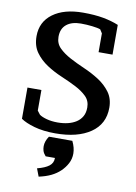

<svg xmlns="http://www.w3.org/2000/svg" viewBox="-106 -784 808 1139"><g transform="rotate(10 298.0 -215.0)"><path d="M136 -98 153 -76Q168 -65 197.5 -57Q227 -49 263 -49Q297 -49 325.5 -56Q354 -63 375.5 -77Q397 -91 409.5 -113Q422 -135 422 -167Q422 -207 395.5 -233Q369 -259 329 -279.5Q289 -300 240.5 -320.5Q192 -341 150 -368.5Q108 -396 80 -435Q52 -474 52 -532Q52 -618 119 -667.5Q186 -717 301 -717Q371 -717 422.5 -707.5Q474 -698 515 -681V-502H431V-615L417 -637Q402 -643 367.5 -647Q333 -651 299 -651Q244 -651 212.5 -625.5Q181 -600 181 -551Q181 -511 207.5 -484.5Q234 -458 274 -436.5Q314 -415 362.5 -394Q411 -373 453 -346Q495 -319 523 -281Q551 -243 551 -188Q551 -90 473 -36.5Q395 17 261 17Q188 17 134 1.5Q80 -14 52 -34V-222H136ZM191 240Q238 228 261.5 210Q285 192 285 163V161H229Q215 145 211 131.5Q207 118 207 104Q207 74 228 43H369Q388 82 388 117Q388 149 373.5 176.5Q359 204 336 226Q313 248 282 263Q251 278 209 287Z"/></g></svg>

Font: PT Serif Caption
Style: Semibold
Weight: 600
Designer: A.Korolkova, O.Umpeleva, V.Yefimov
Foundry: ParaType Ltd
Version: Version 1.00;May 2, 2020;FontCreator 12.0.0.2544 64-bit